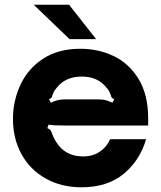

<svg xmlns="http://www.w3.org/2000/svg" viewBox="-20 -783 684 815"><path d="M35 -278Q35 -354 66.5 -422.5Q98 -491 162.5 -533.5Q227 -576 321 -576Q398 -576 463.5 -544.5Q529 -513 569 -446.5Q609 -380 609 -280V-250H265Q204 -250 186 -254L181 -239Q190 -236 194.5 -230Q199 -224 202 -213Q210 -193 218 -181Q256 -119 333 -119Q374 -119 404 -139.5Q434 -160 447 -192H600Q574 -102 505 -45Q436 12 326 12Q240 12 173.5 -25.5Q107 -63 71 -129Q35 -195 35 -278ZM196 -347Q224 -361 252 -361H400Q415 -361 427.5 -358Q440 -355 457 -347L465 -362Q457 -365 454.5 -368.5Q452 -372 450 -380Q449 -382 445.5 -391Q442 -400 431 -412Q395 -458 327 -458Q259 -458 222 -412Q211 -400 207.5 -391Q204 -382 203 -380Q201 -372 198.5 -368.5Q196 -365 188 -362ZM273 -763 388 -617H275L123 -763Z"/></svg>

Font: Open Sauce Sans ExtraBold
Style: Regular
Weight: 800
Designer: Alfredo Marco Pradil
Foundry: Creative Sauce Fz LLC
Version: Version 1.477